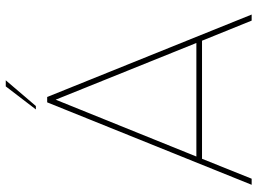

<svg xmlns="http://www.w3.org/2000/svg" viewBox="-133 -756 889 663"><g transform="rotate(-90 311.5 -424.5)"><path d="M102.5 -190.9H494.6L298.8 -676.8ZM94.7 -171.4 25.9 0H4.9L289.6 -706.1H308.1L592.8 0H571.8L502.4 -171.4ZM265.1 -745.1 344.7 -849.1H365.7L276.9 -745.1Z"/></g></svg>

Font: Fortheenas_01
Style: Regular
Weight: 100
Designer: Situjuh Nazara
Version: Version 1.10 September 8, 2014